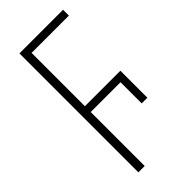

<svg xmlns="http://www.w3.org/2000/svg" viewBox="-228 -764 815 815"><g transform="rotate(-45 179.0 -357.0)"><path d="M77 0H115V-324H294V-197H328V-359H115V-679H339V-714H77Z"/></g></svg>

Font: Noto Sans ExtraCondensed ExtraLight
Style: Regular
Weight: 200
Width: 2
Designer: Monotype Design Team
Foundry: Monotype Imaging Inc.
Version: Version 2.013